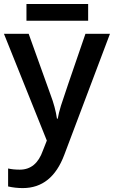

<svg xmlns="http://www.w3.org/2000/svg" viewBox="-20 -711 576 971"><path d="M0 0ZM0 -540H125L234.9 -233.9Q259.8 -168.5 268.1 -110.8H272Q276.4 -137.7 288.1 -176Q299.8 -214.4 412.1 -540H536.1L305.2 71.8Q242.2 240.2 95.2 240.2Q57.1 240.2 21 231.9V141.1Q46.9 147 80.1 147Q163.1 147 196.8 50.8L216.8 0ZM113.8 -690.9H425.8V-606H113.8Z"/></svg>

Font: Open Sans Semibold
Style: Regular
Weight: 600
Foundry: Ascender Corporation
Version: Version 1.10; ttfautohint (v1.5.65-e2d9)